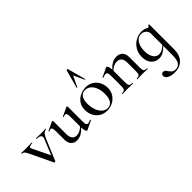

<svg xmlns="http://www.w3.org/2000/svg" viewBox="-40 -1462 2476 2476"><g transform="rotate(-45 1198.0 -224.5)"><path d="M438 -374Q412 -374 393 -356Q374 -338 356 -296L232 -1Q230 4 221 4Q212 4 209 -1L65 -303Q45 -346 30.5 -360Q16 -374 -5 -374Q-7 -374 -7 -380Q-7 -386 -5 -386Q14 -386 25 -385L74 -384L142 -385Q158 -386 185 -386Q187 -386 187 -380Q187 -374 185 -374Q126 -374 126 -351Q126 -343 130 -335L248 -92L333 -299Q341 -318 341 -331Q341 -374 266 -374Q264 -374 264 -380Q264 -386 266 -386Q293 -386 307 -385L367 -384L404 -385Q415 -386 438 -386Q440 -386 440 -380Q440 -374 438 -374Z M926 -60Q930 -60 932 -55.5Q934 -51 931 -49L807 10Q805 11 802 11Q793 11 784 -12.5Q775 -36 775 -74Q704 9 621 9Q570 9 540.5 -23.5Q511 -56 511 -114V-265Q511 -303 504 -320Q497 -337 481 -337Q469 -337 450 -328H448Q444 -328 443 -333Q442 -338 445 -339L563 -394L567 -395Q571 -395 575 -392Q579 -389 579 -386V-153Q579 -39 663 -39Q692 -39 721.5 -53.5Q751 -68 775 -93V-265Q775 -303 768 -320Q761 -337 745 -337Q734 -337 714 -328H712Q708 -328 707 -333Q706 -338 709 -339L827 -394L831 -395Q835 -395 839 -392Q843 -389 843 -386V-110Q843 -75 850.5 -60.5Q858 -46 876 -46Q891 -46 925 -60Z M968 -198Q968 -263 1000 -308.5Q1032 -354 1082 -376.5Q1132 -399 1184 -399Q1244 -399 1288.5 -370Q1333 -341 1357 -293.5Q1381 -246 1381 -192Q1381 -131 1351.5 -84.5Q1322 -38 1273 -12.5Q1224 13 1167 13Q1107 13 1062 -15.5Q1017 -44 992.5 -92.5Q968 -141 968 -198ZM1299 -162Q1299 -227 1279.5 -276.5Q1260 -326 1226 -352.5Q1192 -379 1150 -379Q1101 -379 1074.5 -341.5Q1048 -304 1048 -231Q1048 -168 1067 -116.5Q1086 -65 1119.5 -35.5Q1153 -6 1195 -6Q1245 -6 1272 -45Q1299 -84 1299 -162ZM1254 -475Q1254 -473 1249.5 -472Q1245 -471 1244 -474L1176 -621L1107 -474Q1106 -471 1100.5 -472.5Q1095 -474 1096 -476L1164 -725Q1165 -730 1175 -730Q1186 -730 1187 -725L1254 -476Z M1916 0Q1892 0 1877 -1L1822 -2L1766 -1Q1752 0 1727 0Q1725 0 1725 -6Q1725 -12 1727 -12Q1764 -12 1776 -26Q1788 -40 1788 -81V-237Q1788 -294 1766 -321.5Q1744 -349 1699 -349Q1670 -349 1640.5 -334.5Q1611 -320 1587 -295V-81Q1587 -39 1598.5 -25.5Q1610 -12 1647 -12Q1650 -12 1650 -6Q1650 0 1647 0Q1623 0 1608 -1L1553 -2L1497 -1Q1483 0 1458 0Q1456 0 1456 -6Q1456 -12 1458 -12Q1495 -12 1507 -26Q1519 -40 1519 -81V-275Q1519 -308 1511 -323Q1503 -338 1484 -338Q1466 -338 1432 -324H1430Q1427 -324 1425.5 -329Q1424 -334 1427 -335L1551 -394Q1555 -396 1557 -396Q1567 -396 1576.5 -373.5Q1586 -351 1587 -315Q1659 -398 1740 -398Q1795 -398 1825.5 -366Q1856 -334 1856 -276V-81Q1856 -39 1867.5 -25.5Q1879 -12 1916 -12Q1919 -12 1919 -6Q1919 0 1916 0Z M2329 -397Q2331 -397 2333.5 -395.5Q2336 -394 2336 -393V70Q2336 165 2282 223Q2228 281 2132 281Q2070 281 2031 260Q1992 239 1992 205Q1992 186 2003 176.5Q2014 167 2029 167Q2047 167 2057.5 176.5Q2068 186 2081 205Q2098 232 2116.5 246Q2135 260 2172 260Q2215 260 2241.5 224.5Q2268 189 2268 94V-67Q2233 -31 2196.5 -10Q2160 11 2117 11Q2055 11 2013 -34.5Q1971 -80 1971 -162Q1971 -234 2004.5 -287.5Q2038 -341 2090.5 -369.5Q2143 -398 2198 -398Q2253 -398 2295 -370Q2313 -379 2326 -396Q2327 -397 2329 -397ZM2268 -84V-292Q2268 -329 2239.5 -354Q2211 -379 2172 -379Q2116 -379 2082 -327Q2048 -275 2048 -193Q2048 -118 2077 -73Q2106 -28 2156 -28Q2210 -28 2268 -84Z"/></g></svg>

Font: Cormorant Infant Medium
Style: Regular
Weight: 500
Designer: Christian Thalmann (Catharsis Fonts)
Version: Version 3.000